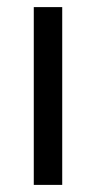

<svg xmlns="http://www.w3.org/2000/svg" viewBox="-20 -520 272 540"><path d="M75 -500H155V0H75Z"/></svg>

Font: Oak Sans
Style: Regular
Weight: 400
Designer: Erik Kennedy, Walven
Foundry: Erik Kennedy, Walven
Version: Version 1.000